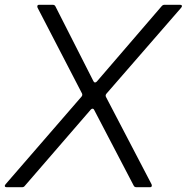

<svg xmlns="http://www.w3.org/2000/svg" viewBox="-41 -783 781 803"><path d="M63 -6Q59 0 51 0H-13Q-19 0 -20.5 -3.5Q-22 -7 -18 -12L300 -379Q305 -385 302 -392L116 -751Q115 -753 115 -756Q115 -763 123 -763H179Q188 -763 191 -756L350 -443Q353 -438 356 -438Q360 -438 364 -442L635 -757Q640 -763 647 -763H712Q718 -763 719.5 -759.5Q721 -756 717 -751L404 -391Q399 -385 402 -378L593 -12Q594 -10 594 -7Q594 0 586 0H530Q521 0 518 -7L353 -323Q351 -328 347 -328.5Q343 -329 339 -325Z"/></svg>

Font: Open Sauce Two Light Italic
Style: Regular
Weight: 300
Italic angle: -10°
Designer: Alfredo Marco Pradil
Foundry: Creative Sauce Fz LLC
Version: Version 1.477